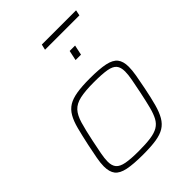

<svg xmlns="http://www.w3.org/2000/svg" viewBox="-241 -972 1102 1102"><g transform="rotate(-45 310.5 -421.0)"><path d="M264 8Q185 8 139.5 -1.5Q94 -11 75 -35Q56 -59 56 -104Q56 -131 63 -168.5Q70 -206 80 -254Q94 -319 106 -365Q118 -411 135.5 -441Q153 -471 180 -487.5Q207 -504 249.5 -511Q292 -518 355 -518Q434 -518 479 -508.5Q524 -499 543 -475Q562 -451 562 -407Q562 -379 555.5 -341Q549 -303 539 -254Q526 -189 513.5 -143.5Q501 -98 483.5 -68Q466 -38 439 -21.5Q412 -5 370 1.5Q328 8 264 8ZM260 -24Q319 -24 357.5 -29.5Q396 -35 419.5 -49Q443 -63 457 -89Q471 -115 481.5 -155.5Q492 -196 504 -254Q514 -303 521 -340Q528 -377 528 -403Q528 -437 513 -455Q498 -473 461 -479.5Q424 -486 359 -486Q286 -486 244 -476.5Q202 -467 179.5 -442.5Q157 -418 143.5 -372Q130 -326 115 -254Q105 -206 98 -169.5Q91 -133 91 -107Q91 -74 106.5 -56Q122 -38 159 -31Q196 -24 260 -24ZM373 -650 386 -711H430L417 -650ZM291 -816 299 -850H577L570 -816Z"/></g></svg>

Font: Saira SemiExpanded Thin
Style: Italic
Weight: 250
Width: 6
Italic angle: -12°
Designer: Hector Gatti with collaboration of the Omnibus-Type team
Foundry: Omnibus-Type
Version: Version 1.101